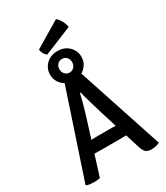

<svg xmlns="http://www.w3.org/2000/svg" viewBox="-261 -1200 1138 1314"><g transform="rotate(-30 308.0 -542.5)"><path d="M244 -686.5H373L597 -7Q585 0 566.8 3.8Q548.5 7.5 530.5 7.5Q503.5 7.5 488.5 -5Q473.5 -17.5 462.5 -53.5L358 -387.5Q344.5 -431 330.2 -480.8Q316 -530.5 305 -572H299.5Q292 -537 280 -493.5Q268 -450 259 -420.5L126.5 1Q116 3.5 103.2 4.5Q90.5 5.5 77.5 5.5Q63 5.5 48 3.5Q33 1.5 22 -2.5L18 -8ZM233.5 -161.5Q228.5 -161.5 215 -161.8Q201.5 -162 187.8 -162.2Q174 -162.5 169 -162.5H114.5L150 -255H198Q203 -255 215.2 -255.2Q227.5 -255.5 239.5 -255.8Q251.5 -256 256 -256H352Q357 -256 369.2 -255.8Q381.5 -255.5 394 -255.2Q406.5 -255 411.5 -255H460.5L491 -162.5H436.5Q431.5 -162.5 417.5 -162.2Q403.5 -162 390 -161.8Q376.5 -161.5 371.5 -161.5ZM185 -782Q185 -829.5 219.5 -863.5Q254 -897.5 309 -897.5Q364 -897.5 398.2 -863.5Q432.5 -829.5 432.5 -782Q432.5 -734.5 398.2 -700.2Q364 -666 309 -666Q254 -666 219.5 -700.2Q185 -734.5 185 -782ZM259 -782Q259 -759 273 -743.5Q287 -728 309 -728Q331 -728 345 -743.5Q359 -759 359 -782Q359 -805 345 -820.2Q331 -835.5 309 -835.5Q287 -835.5 273 -820.2Q259 -805 259 -782ZM410 -1091.5Q426 -1080 440.8 -1054Q455.5 -1028 458.5 -1001.5L237.5 -911.5Q224.5 -919.5 215.5 -936.5Q206.5 -953.5 204.5 -968.5Z"/></g></svg>

Font: Signika Negative Medium
Style: Regular
Weight: 500
Designer: Anna Giedry
Foundry: Anna Giedry
Version: Version 2.001